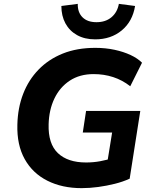

<svg xmlns="http://www.w3.org/2000/svg" viewBox="-20 -964 792 995"><path d="M403 11Q302 11 225.5 -27.5Q149 -66 108 -139.5Q67 -213 70 -318Q72 -405 100 -477.5Q128 -550 180 -603.5Q232 -657 305.5 -686.5Q379 -716 474 -716Q527 -716 573.5 -706Q620 -696 656.5 -679Q693 -662 716 -639L655 -517Q614 -549 566.5 -564.5Q519 -580 465 -580Q393 -580 341.5 -546Q290 -512 262 -453.5Q234 -395 232 -320Q229 -219 280 -170.5Q331 -122 426 -122Q464 -122 499 -128.5Q534 -135 568 -146L530 -85L561 -277H409L426 -389H707L652 -38Q617 -22 575 -11.5Q533 -1 489 5Q445 11 403 11ZM473 -760Q419 -760 379.5 -782Q340 -804 319 -843Q298 -882 298 -933L383 -944Q382 -900 407.5 -874.5Q433 -849 480 -849Q527 -849 557.5 -874.5Q588 -900 596 -944L680 -933Q667 -853 611 -806.5Q555 -760 473 -760Z"/></svg>

Font: Nunito Sans 11pt ExtraBold
Style: Italic
Weight: 800
Italic angle: -9°
Version: Version 3.101;gftools[0.9.27]